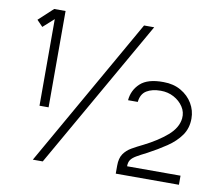

<svg xmlns="http://www.w3.org/2000/svg" viewBox="-78 -796 1023 895"><g transform="rotate(10 433.5 -348.5)"><path d="M162 -247H119V-657L68 -611L40 -640L108 -703H162ZM582 -700 179 6H132L534 -700ZM524 3V-35Q524 -70 538 -90.5Q552 -111 575.5 -124.5Q599 -138 628 -152Q692 -184 735.5 -221.5Q779 -259 784 -304Q787 -334 770.5 -359Q754 -384 726 -399Q698 -414 664 -414Q623 -414 597 -398Q571 -382 567 -344H521Q525 -392 560 -424.5Q595 -457 670 -456Q717 -456 752.5 -435.5Q788 -415 807.5 -382Q827 -349 827 -311Q827 -265 803 -231Q779 -197 739 -170Q699 -143 652 -118Q622 -103 604 -92.5Q586 -82 578 -70.5Q570 -59 570 -40H823V3Z"/></g></svg>

Font: Kulim Park Light
Style: Regular
Weight: 300
Designer: Noponies / Dale Sattler
Foundry: Noponies
Version: Version 1.000; ttfautohint (v1.8.3)